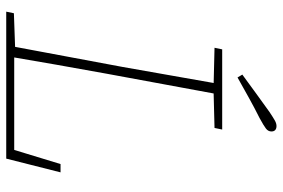

<svg xmlns="http://www.w3.org/2000/svg" viewBox="-162 -724 886 601"><g transform="rotate(90 280.5 -423.0)"><path d="M16 0 21 -24 134 -28H142L139 0ZM121 0 189 -364Q203 -442 216.5 -520Q230 -598 244 -676H277L210 -313Q196 -235 182 -156.5Q168 -78 155 0ZM129 -652 134 -676H385L380 -652L263 -649H252ZM143 0 145 -25H459L443 -6L493 -170H519L476 0ZM213 -739Q243 -761 272.5 -782.5Q302 -804 330 -824Q348 -836 357 -841Q366 -846 374 -846Q382 -846 386.5 -842Q391 -838 391 -830Q391 -820 382 -813Q373 -806 349 -793Q317 -777 285.5 -759.5Q254 -742 222 -724Z"/></g></svg>

Font: Source Serif 4 ExtraLight
Style: Italic
Weight: 250
Italic angle: -12°
Designer: Frank Grießhammer
Foundry: Adobe Systems Incorporated
Version: Version 4.004;hotconv 1.0.116;makeotfexe 2.5.65601